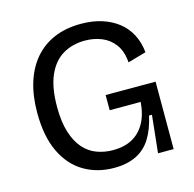

<svg xmlns="http://www.w3.org/2000/svg" viewBox="-101 -776 898 891"><g transform="rotate(-15 347.5 -330.0)"><path d="M341 13Q260 13 196.5 -24.5Q133 -62 97 -137.5Q61 -213 61 -327Q61 -407 81 -471Q101 -535 139.5 -580Q178 -625 234 -649Q290 -673 364 -673Q418 -673 462.5 -659Q507 -645 540.5 -619Q574 -593 594 -555Q614 -517 619 -468L531 -443Q527 -497 502.5 -530Q478 -563 441 -578Q404 -593 361 -593Q301 -593 255 -566Q209 -539 183 -480.5Q157 -422 157 -329Q157 -256 173 -206Q189 -156 216 -125.5Q243 -95 279.5 -81.5Q316 -68 357 -68Q410 -68 448 -88Q486 -108 509.5 -148.5Q533 -189 538 -251H389V-324H629V-225V0H554L573 -180H559Q545 -116 518 -73Q491 -30 447 -8.5Q403 13 341 13Z"/></g></svg>

Font: Bricolage Grotesque 18pt
Style: Regular
Weight: 400
Version: Version 1.001;gftools[0.9.33.dev8+g029e19f]